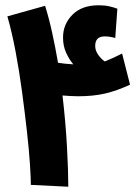

<svg xmlns="http://www.w3.org/2000/svg" viewBox="-20 -708 521 728"><path d="M239 0 97 -7Q97 -32 93.5 -86Q90 -140 82 -211Q74 -282 63.5 -360.5Q53 -439 39 -513Q25 -587 8 -646L151 -686Q166 -638 178 -583Q190 -528 200 -470Q212 -468 226.5 -466.5Q241 -465 258 -464Q242 -483 230.5 -508.5Q219 -534 219 -566Q219 -616 254.5 -652Q290 -688 354 -688Q377 -688 394.5 -684Q412 -680 425 -675L417 -564Q406 -567 396.5 -568.5Q387 -570 377 -570Q341 -570 341 -534Q341 -517 351.5 -501.5Q362 -486 377 -475Q408 -487 443 -505L473 -387Q424 -364 379 -353.5Q334 -343 276 -343Q260 -343 246 -344Q232 -345 217 -346Q229 -243 234 -150.5Q239 -58 239 0Z"/></svg>

Font: Noto Sans Arabic ExtCond ExtBd
Style: Regular
Weight: 800
Width: 2
Designer: Monotype Design Team, Nadine Chahine, Nizar Qandah and Khaled Hosny
Foundry: Monotype Imaging Inc.
Version: Version 2.012; ttfautohint (v1.8.4.7-5d5b)